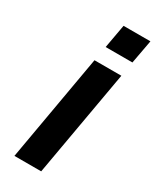

<svg xmlns="http://www.w3.org/2000/svg" viewBox="-197 -823 717 879"><g transform="rotate(30 161.0 -383.0)"><path d="M322 -765.5 299 -640.5H157.5L180 -765.5ZM285.5 -562.5 186.5 0H45L143.5 -562.5Z"/></g></svg>

Font: Russisch Sans ExtraBold
Style: Italic
Weight: 800
Width: 4
Italic angle: -10°
Designer: Michael Sharanda (font) & Cristiano Sobral (main changes)
Foundry: Michael Sharanda
Version: Version 2.00;September 8, 2020;FontCreator 13.0.0.2681 64-bi